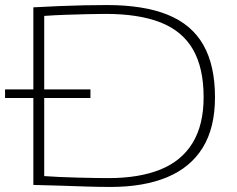

<svg xmlns="http://www.w3.org/2000/svg" viewBox="-22 -730 940 760"><path d="M-2 -342V-376H336V-342ZM415 10Q374 10 324 8.5Q274 7 219.5 5Q165 3 110 2V-701Q165 -704 214.5 -706Q264 -708 310 -709Q356 -710 401 -710Q547 -710 642 -671.5Q737 -633 783 -552Q829 -471 829 -345Q829 -224 780.5 -145.5Q732 -67 639.5 -28.5Q547 10 415 10ZM407 -25Q529 -25 613 -59Q697 -93 740.5 -164.5Q784 -236 784 -345Q784 -461 742 -534Q700 -607 614 -641Q528 -675 395 -675Q368 -675 326.5 -674Q285 -673 239.5 -671.5Q194 -670 153 -667V-33Q178 -31 213 -29.5Q248 -28 285 -27Q322 -26 354.5 -25.5Q387 -25 407 -25Z"/></svg>

Font: Georama Expanded ExtraLight
Style: Regular
Weight: 250
Width: 7
Designer: Jean-Baptiste Levee
Foundry: Production Type
Version: Version 1.001